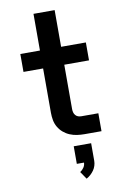

<svg xmlns="http://www.w3.org/2000/svg" viewBox="-105 -794 711 1108"><g transform="rotate(-10 250.0 -240.0)"><path d="M343 0Q321 0 299.5 -3Q278 -6 257.5 -14.5Q237 -23 220 -37.5Q203 -52 192 -71Q181 -90 177 -111.5Q173 -133 173 -155V-415H58V-520H173V-735H297V-520H442V-415H297V-155Q297 -145 299.5 -135.5Q302 -126 308.5 -118.5Q315 -111 324 -108Q333 -105 343 -105H442V0ZM310 255 280 211Q293 203 302 189.5Q311 176 311 161H269V58H371V161Q371 175 366.5 189.5Q362 204 353.5 216Q345 228 334 238Q323 248 310 255Z"/></g></svg>

Font: Iosevka SS04 Extrabold
Style: Regular
Weight: 800
Monospace: yes
Designer: Belleve Invis
Foundry: Belleve Invis
Version: Version 19.0.0; ttfautohint (v1.8.4)